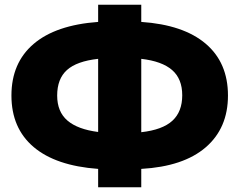

<svg xmlns="http://www.w3.org/2000/svg" viewBox="-20 -753 1005 806"><path d="M392 -44Q214 -57 121 -136Q28 -215 28 -352Q28 -489 121 -568.5Q214 -648 392 -661V-733H573V-661Q750 -649 843.5 -569.5Q937 -490 937 -352Q937 -215 843.5 -134.5Q750 -54 573 -44V33H392ZM392 -199V-506Q302 -496 261 -459Q220 -422 220 -352Q220 -284 263 -247Q306 -210 392 -199ZM745 -353Q745 -422 702.5 -459Q660 -496 573 -506V-198Q662 -208 703.5 -246Q745 -284 745 -353Z"/></svg>

Font: Chess Sans ExtraBold
Style: Regular
Weight: 800
Designer: Wolf Bōese
Foundry: Wolf Bōese
Version: Version 7.223